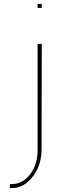

<svg xmlns="http://www.w3.org/2000/svg" viewBox="-20 -774 295 970"><path d="M180 -734H181H191V-754H181H180H170V-734ZM170 -543V-20Q171 55 133 105.5Q95 156 40 156H30V176H40Q101 176 145.5 118Q190 60 190 -20L191 -542L192 -552H170Z"/></svg>

Font: Nordica Plus
Style: NordicaClassicUltraLight
Weight: 300
Version: Version 1